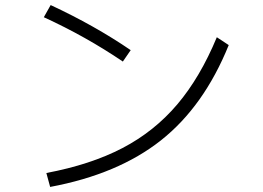

<svg xmlns="http://www.w3.org/2000/svg" viewBox="-20 -759 1040 758"><path d="M465 -516Q319 -615 153 -691L180 -739Q354 -658 496 -561ZM163 -76Q338 -109 463.5 -174.5Q589 -240 679.5 -346.5Q770 -453 836 -612L883 -581Q785 -339 615.5 -205Q446 -71 178 -21Z"/></svg>

Font: IBM Plex Sans JP Light
Style: Regular
Weight: 300
Designer: Mike Abbink; Paul van der Laan; Pieter van Rosmalen; Wujin Sim; Yejin Wi; Jinhee Kim; Boomi Park; Yona Kim; Kichan Ma
Foundry: Sandoll Inc.
Version: Version 1.002